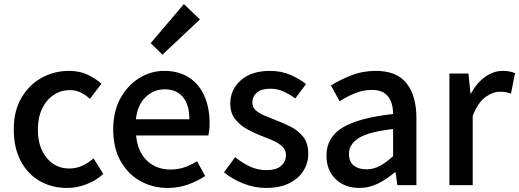

<svg xmlns="http://www.w3.org/2000/svg" viewBox="-20 -914 2563 948"><path d="M311 14Q236 14 176.5 -20Q117 -54 82.5 -119Q48 -184 48 -275Q48 -367 86 -431.5Q124 -496 186 -530Q248 -564 320 -564Q373 -564 412 -545.5Q451 -527 481 -501L424 -426Q402 -446 378 -457.5Q354 -469 326 -469Q280 -469 244 -444.5Q208 -420 187.5 -376.5Q167 -333 167 -275Q167 -187 210.5 -134.5Q254 -82 322 -82Q357 -82 387 -96Q417 -110 442 -132L490 -55Q452 -21 405 -3.5Q358 14 311 14Z M808 14Q733 14 672 -20.5Q611 -55 575 -119.5Q539 -184 539 -275Q539 -365 575 -429.5Q611 -494 668.5 -529Q726 -564 790 -564Q863 -564 913 -531.5Q963 -499 989 -440.5Q1015 -382 1015 -304Q1015 -287 1013 -271.5Q1011 -256 1009 -245H652Q659 -166 705 -121.5Q751 -77 822 -77Q859 -77 891 -88Q923 -99 953 -118L993 -45Q956 -20 908.5 -3Q861 14 808 14ZM651 -325H915Q915 -396 883.5 -434.5Q852 -473 792 -473Q740 -473 699.5 -435Q659 -397 651 -325ZM782 -644 724 -701 888 -894 967 -818Z M1293 14Q1236 14 1181 -8Q1126 -30 1086 -63L1141 -138Q1177 -109 1214.5 -91.5Q1252 -74 1296 -74Q1345 -74 1368.5 -95.5Q1392 -117 1392 -148Q1392 -173 1374.5 -190Q1357 -207 1329 -219.5Q1301 -232 1271 -243Q1235 -257 1199.5 -276.5Q1164 -296 1140.5 -326.5Q1117 -357 1117 -403Q1117 -472 1169.5 -518Q1222 -564 1313 -564Q1368 -564 1413.5 -544.5Q1459 -525 1491 -499L1438 -428Q1409 -449 1379 -462.5Q1349 -476 1316 -476Q1270 -476 1248 -456.5Q1226 -437 1226 -408Q1226 -385 1242 -370Q1258 -355 1284.5 -344Q1311 -333 1341 -321Q1379 -307 1416 -288Q1453 -269 1477.5 -238Q1502 -207 1502 -155Q1502 -109 1478 -70.5Q1454 -32 1407.5 -9Q1361 14 1293 14Z M1754 14Q1683 14 1637.5 -29.5Q1592 -73 1592 -146Q1592 -235 1670.5 -283.5Q1749 -332 1921 -351Q1921 -383 1911.5 -410Q1902 -437 1879.5 -453.5Q1857 -470 1816 -470Q1773 -470 1732.5 -453.5Q1692 -437 1657 -414L1614 -492Q1657 -519 1713.5 -541.5Q1770 -564 1836 -564Q1939 -564 1987.5 -502.5Q2036 -441 2036 -331V0H1942L1933 -63H1929Q1892 -31 1848 -8.5Q1804 14 1754 14ZM1789 -78Q1825 -78 1856 -95Q1887 -112 1921 -143V-277Q1799 -263 1751 -232Q1703 -201 1703 -155Q1703 -114 1727.5 -96Q1752 -78 1789 -78Z M2199 0V-551H2293L2303 -452H2305Q2334 -505 2375.5 -534.5Q2417 -564 2462 -564Q2482 -564 2496 -561Q2510 -558 2523 -553L2503 -452Q2488 -457 2476 -459Q2464 -461 2447 -461Q2413 -461 2376.5 -434.5Q2340 -408 2314 -342V0Z"/></svg>

Font: Source Han Sans TC Medium
Style: Regular
Weight: 500
Designer: Ryoko NISHIZUKA Ë•øÂ°öÊ∂ºÂ≠ê (kana, bopomofo & ideographs); Paul D. Hunt (Latin, Greek & Cyrillic); Sandoll Communicatio
Foundry: Adobe
Version: Version 2.004;hotconv 1.0.118;makeotfexe 2.5.65603